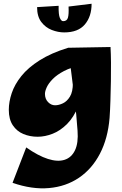

<svg xmlns="http://www.w3.org/2000/svg" viewBox="-20 -716 652 1025"><path d="M47 260 120 71Q184 116 236 132.5Q288 149 325 137Q362 125 380.5 86Q399 47 394 -18Q391 -62 387 -104Q383 -146 377 -195.5Q371 -245 363 -309Q355 -373 344 -461L570 -465Q572 -430 572.5 -382.5Q573 -335 572 -282.5Q571 -230 569.5 -179.5Q568 -129 565 -87Q556 23 513.5 104.5Q471 186 401.5 233Q332 280 241.5 288Q151 296 47 260ZM181 14Q140 14 105 -0.5Q70 -15 48.5 -47Q27 -79 27 -130Q27 -172 42.5 -218.5Q58 -265 94 -310Q130 -355 191.5 -394Q253 -433 344 -461L416 -367Q360 -357 322 -337Q284 -317 261.5 -294Q239 -271 229.5 -250Q220 -229 220 -215Q220 -188 236.5 -171Q253 -154 274 -154Q294 -154 316 -164.5Q338 -175 353.5 -200.5Q369 -226 369 -272L428 -299Q423 -210 398.5 -150Q374 -90 338 -54Q302 -18 261 -2Q220 14 181 14ZM323 -543Q290 -543 256.5 -556Q223 -569 200.5 -598.5Q178 -628 178 -678L293 -685Q292 -638 299.5 -620.5Q307 -603 317 -603Q337 -603 342.5 -621Q348 -639 346 -681L469 -696Q469 -628 433 -585.5Q397 -543 323 -543Z"/></svg>

Font: Marhey Light
Style: Regular
Weight: 300
Designer: Nur Syamsi & Bustanul Arifin
Foundry: Namelatype
Version: Version 1.000